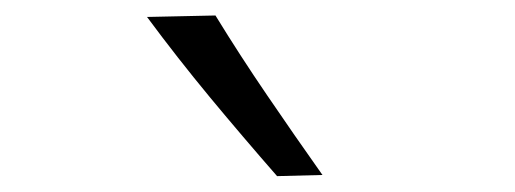

<svg xmlns="http://www.w3.org/2000/svg" viewBox="-20 -832 665 248"><path d="M337.9 -604.5Q293.5 -655.3 251.2 -706.3Q209 -757.3 169.9 -810.1L258.3 -812Q290 -760.3 325 -709Q359.9 -657.7 396.5 -606Z"/></svg>

Font: Pinar DS1 Regular
Style: Regular
Weight: 400
Designer: Amin Abedi
Version: Version 3.000